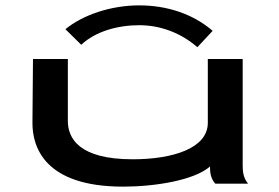

<svg xmlns="http://www.w3.org/2000/svg" viewBox="-20 -685 1040 716"><path d="M283 -518C336 -568 419 -591 499 -591C579 -591 655 -562 716 -509L773 -570C700 -633 603 -665 499 -665C395 -665 289 -630 224 -576ZM439 11C559 11 705 -13 763 -64C763 -38 767 -18 783 0H905C886 -24 885 -47 885 -71V-465H755V-227C755 -131 622 -91 475 -91C275 -91 233 -169 233 -234V-465H103L101 -226C101 -141 142 11 439 11Z"/></svg>

Font: Inconsolata UltraExpanded
Style: Bold
Weight: 700
Width: 9
Monospace: yes
Designer: Raph Levien, Cyreal, Brenton Simpson
Foundry: Raph Levien, Cyreal, Google
Version: Version 3.100